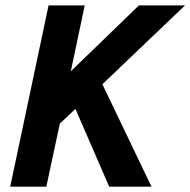

<svg xmlns="http://www.w3.org/2000/svg" viewBox="-20 -696 710 716"><path d="M387.2 0 261.2 -290 203.1 -234.9 152.8 0H18.1L161.1 -675.8H295.9L244.1 -430.2L498 -675.8H669.9L361.8 -381.8L544.9 0Z"/></svg>

Font: Clear Sans
Style: Bold Italic
Weight: 700
Italic angle: -12°
Foundry: Intel Corporation
Version: Version 1.00